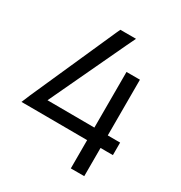

<svg xmlns="http://www.w3.org/2000/svg" viewBox="-209 -911 999 1062"><g transform="rotate(30 291.0 -379.5)"><path d="M239.6 -755 251.1 -780H351.2L324.7 -725L97 -241L397.2 -239.6V-555V-595H483V-555V-239.2L522 -239H562V-159H522L483 -159.2V-19V21H397.2V-19V-159.5L37 -161H-3H-23L0 -216Z"/></g></svg>

Font: Nordica Plus
Style: NordicaClassicLtExt
Weight: 300
Version: Version 1.01